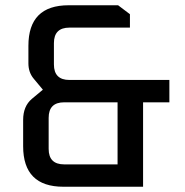

<svg xmlns="http://www.w3.org/2000/svg" viewBox="-20 -710 704 730"><path d="M68 -154V-254Q68 -306 101 -334L143 -369L108 -411Q88 -435 88 -469V-536Q88 -690 241 -690H429L474 -656V-605H244Q185 -605 185 -546V-465Q185 -406 244 -406H624V-321H524V0H221Q68 0 68 -154ZM165 -144Q165 -85 224 -85H427V-321H224Q165 -321 165 -262Z"/></svg>

Font: Oxanium ExtraLight Medium
Style: Regular
Weight: 500
Version: Version 2.000